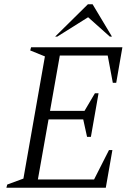

<svg xmlns="http://www.w3.org/2000/svg" viewBox="-20 -882 623 902"><path d="M10 0 14 -15 90 -43 191 -617 122 -645 126 -660H555L526 -493H510L486 -621H261L215 -361H377L426 -444H443L407 -239H389L371 -321H208L158 -39H422L492 -177H508L477 0ZM239 -710 393 -862H415L506 -710H496L394 -801L249 -710Z"/></svg>

Font: Spectral Light
Style: Italic
Weight: 300
Italic angle: -10°
Designer: Jean-Baptiste Levee
Foundry: Production Type
Version: Version 2.001